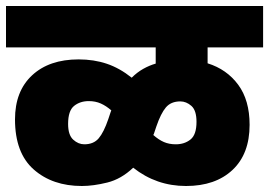

<svg xmlns="http://www.w3.org/2000/svg" viewBox="-20 -642 897 640"><path d="M0 -484V-622H857V-484H672V-431Q736 -411 774 -359.5Q812 -308 812 -226Q812 -129 755 -75.5Q698 -22 600 -22Q501 -22 424 -83Q384 -45 337.5 -33.5Q291 -22 253 -22Q155 -22 92.5 -77Q30 -132 30 -244Q30 -338 87 -391Q144 -444 242 -444Q293 -444 336 -429.5Q379 -415 419 -383Q437 -401 457.5 -412.5Q478 -424 499 -430V-484ZM207 -229Q207 -192 224 -176.5Q241 -161 261 -161Q292 -161 309 -181Q326 -201 341 -245L349 -269Q350 -272 351 -274Q334 -289 316 -297Q298 -305 276 -305Q247 -305 227 -289Q207 -273 207 -229ZM493 -196Q492 -193 491 -192Q509 -176 526.5 -168.5Q544 -161 566 -161Q595 -161 615 -177Q635 -193 635 -236Q635 -274 618 -289Q601 -304 581 -304Q550 -304 533 -284Q516 -264 501 -220Z"/></svg>

Font: Noto Sans Devanagari UI Black
Style: Regular
Weight: 900
Designer: Jelle Bosma - Monotype Design Team
Foundry: Monotype Imaging Inc.
Version: Version 2.003; ttfautohint (v1.8.4.7-5d5b)